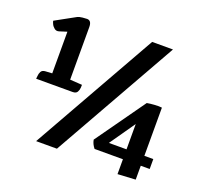

<svg xmlns="http://www.w3.org/2000/svg" viewBox="-114 -763 967 910"><g transform="rotate(20 370.0 -307.5)"><path d="M610 -630 254 0H149L505 -630ZM201 -594V-278H111V-538L73 -526Q60 -522 50 -530Q40 -538 35 -549Q30 -560 30 -564L130 -619Q140 -624 155.5 -625.5Q171 -627 178 -627Q201 -627 201 -594ZM201 -329 262 -325Q262 -322 261.5 -310.5Q261 -299 255 -288.5Q249 -278 232 -278H48Q49 -281 49.5 -292.5Q50 -304 55.5 -314.5Q61 -325 77 -326L111 -328ZM655 -353V10L565 15V-298L628 -328L467 -97L433 -110H700V-60H422Q414 -70 409.5 -79.5Q405 -89 403 -100L580 -349Q596 -352 618.5 -353.5Q641 -355 655 -353Z"/></g></svg>

Font: Karma Variable Light
Style: Regular
Weight: 300
Designer: Joana Correia
Foundry: Indian Type Foundry
Version: Version 3.000